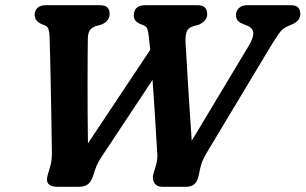

<svg xmlns="http://www.w3.org/2000/svg" viewBox="-20 -720 1178 740"><path d="M889.5 -661.5Q889.5 -678 901 -689Q912.5 -700 933.5 -700H1099.5Q1121.5 -700 1129.5 -690.8Q1137.5 -681.5 1137.5 -666.5Q1137.5 -640 1106.5 -626.5L1087 -618Q1068.5 -610 1054.2 -589.5Q1040 -569 1018 -533L774.5 -127.5Q757.5 -99.5 751 -68.5L745.5 -42.5Q737 0 697.5 0H605Q584.5 0 575 -14.8Q565.5 -29.5 571.5 -51L580 -79.5Q587 -102 586.5 -122Q584.5 -151 581.8 -198Q579 -245 575.5 -301Q572 -357 568 -412L375 -121Q365.5 -106.5 358.8 -94.2Q352 -82 346.5 -66L338.5 -41Q332 -21.5 320 -10.8Q308 0 282 0H202Q150 0 164 -46L173 -76.5Q180.5 -99.5 180 -135.5Q179.5 -156 179 -197.5Q178.5 -239 177.5 -291.8Q176.5 -344.5 175.5 -399.2Q174.5 -454 173.2 -501.8Q172 -549.5 171 -580.5Q170.5 -595 167.2 -606.5Q164 -618 152 -622.5L143 -626Q113.5 -638 113.5 -663Q113.5 -680 124.8 -690Q136 -700 156.5 -700H363.5Q385.5 -700 394 -691.2Q402.5 -682.5 402.5 -666.5Q402.5 -638 370 -625L349.5 -619.5Q333.5 -614 326.2 -603.2Q319 -592.5 318.5 -571Q318 -545 317.8 -498.2Q317.5 -451.5 317.5 -394Q317.5 -336.5 317.8 -277.2Q318 -218 319 -167.5L559 -528Q556.5 -555 554 -575Q551.5 -598 547.8 -608.5Q544 -619 533 -622.5L517.5 -629Q495.5 -639.5 495.5 -660Q495.5 -700 541 -700H741Q778.5 -700 778.5 -666Q778.5 -651 769.5 -641.2Q760.5 -631.5 747 -625L722 -618Q705 -612 699.5 -597.8Q694 -583.5 695 -556.5Q696.5 -534.5 699 -491.5Q701.5 -448.5 704.8 -394Q708 -339.5 711.8 -283Q715.5 -226.5 719 -177.5L939 -544Q954 -568.5 956.2 -588.5Q958.5 -608.5 935.5 -620L911 -630Q889.5 -639.5 889.5 -661.5Z"/></svg>

Font: Fraunces 9pt SuperSoft SemiBold
Style: Italic
Weight: 600
Italic angle: -16°
Version: Version 1.000;[0bf87f6ff]